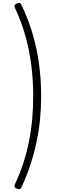

<svg xmlns="http://www.w3.org/2000/svg" viewBox="-20 -1232 409 1330"><path d="M84 43Q117 -27 141 -100.5Q165 -174 180.5 -251Q196 -328 203 -407.5Q210 -487 210 -567Q210 -674 197 -778.5Q184 -883 156 -983Q128 -1083 84 -1176Q78 -1190 81 -1196Q84 -1202 97 -1208Q111 -1213 117 -1211.5Q123 -1210 128 -1199Q178 -1095 208 -990.5Q238 -886 251.5 -780Q265 -674 265 -567Q265 -486 257.5 -407Q250 -328 233 -248.5Q216 -169 190.5 -90.5Q165 -12 128 66Q123 76 117 78Q111 80 97 75Q84 69 81 63Q78 57 84 43Z"/></svg>

Font: Playwrite CL ExtraLight
Style: Regular
Weight: 200
Designer: Veronika Burian, José Scaglione
Foundry: TypeTogether
Version: Version 1.002